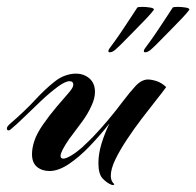

<svg xmlns="http://www.w3.org/2000/svg" viewBox="-25 -498 570 558"><path d="M299 39Q286 34 273.5 21Q261 8 261 -24Q261 -51 270 -80.5Q279 -110 293 -139Q267 -106 236.5 -74Q206 -42 175.5 -21.5Q145 -1 119 -1Q97 -1 82.5 -13Q68 -25 68 -50Q68 -68 75 -89Q82 -110 100 -136Q118 -162 139.5 -187.5Q161 -213 177 -231Q188 -244 188 -252Q188 -262 177 -262Q165 -262 143 -246Q120 -229 94 -204.5Q68 -180 45 -157.5Q22 -135 6 -122Q3 -119 0 -119Q-5 -119 -5 -125Q-5 -130 4 -138Q48 -176 77 -207.5Q106 -239 134 -261Q149 -273 165 -278.5Q181 -284 195 -284Q219 -284 235 -270Q251 -256 251 -231Q251 -212 241 -191Q230 -166 211.5 -141.5Q193 -117 176 -94Q163 -75 157 -63Q151 -51 151 -45Q151 -37 159 -37Q167 -37 182 -46Q197 -55 213 -69Q224 -79 232.5 -87.5Q241 -96 245 -100Q268 -124 291 -151.5Q314 -179 331 -202Q344 -219 351.5 -228Q359 -237 368 -247Q385 -266 404 -267Q415 -267 429.5 -262.5Q444 -258 458 -245Q448 -231 428.5 -206.5Q409 -182 386.5 -152.5Q364 -123 343.5 -92Q323 -61 310 -34Q297 -7 297 13Q297 27 305 35Q309 39 305 39.5Q301 40 299 39ZM397 -346Q393 -346 393 -349.5Q393 -353 396 -357Q402 -365 413.5 -381Q425 -397 437.5 -416Q450 -435 461 -451.5Q472 -468 477 -476Q479 -478 492 -478Q503 -478 515 -476Q527 -474 525 -469L524 -468Q519 -461 504.5 -445.5Q490 -430 472.5 -412.5Q455 -395 440 -379.5Q425 -364 417 -357Q406 -346 397 -346ZM294 -346Q290 -346 290 -349.5Q290 -353 293 -357Q299 -365 310.5 -381Q322 -397 334.5 -416Q347 -435 358 -451.5Q369 -468 374 -476Q376 -478 389 -478Q400 -478 412 -476Q424 -474 422 -469L421 -468Q416 -461 401.5 -445.5Q387 -430 369.5 -412.5Q352 -395 337 -379.5Q322 -364 314 -357Q303 -346 294 -346Z"/></svg>

Font: Arizonia
Style: Regular
Weight: 400
Designer: Robert E. Leuschke
Foundry: Robert E. Leuschke
Version: Version 1.010; ttfautohint (v1.8.4.7-5d5b)